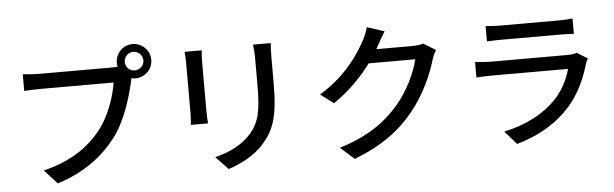

<svg xmlns="http://www.w3.org/2000/svg" viewBox="-53 -1034 4106 1283"><g transform="rotate(-5 2000.0 -393.0)"><path d="M805 -725C805 -759 833 -788 867 -788C901 -788 930 -759 930 -725C930 -691 901 -663 867 -663C833 -663 805 -691 805 -725ZM752 -725C752 -716 753 -707 755 -698C739 -696 724 -696 712 -696H227C194 -696 147 -700 119 -703V-591C145 -593 185 -595 227 -595H719C705 -504 662 -376 594 -288C511 -184 398 -98 203 -50L289 44C470 -13 595 -109 686 -227C767 -334 813 -492 836 -594C837 -600 839 -607 840 -613C849 -611 858 -610 867 -610C931 -610 983 -661 983 -725C983 -788 931 -840 867 -840C803 -840 752 -788 752 -725Z M1788 -766H1669C1672 -740 1675 -710 1675 -674V-502C1675 -327 1662 -249 1592 -169C1530 -101 1447 -63 1352 -39L1435 48C1508 24 1609 -22 1674 -98C1748 -182 1784 -267 1784 -496V-674C1784 -710 1786 -740 1788 -766ZM1324 -758H1209C1212 -737 1213 -702 1213 -684V-349C1213 -320 1210 -285 1209 -268H1324C1322 -288 1320 -323 1320 -349V-684C1320 -712 1322 -737 1324 -758Z M2553 -778 2437 -816C2429 -787 2412 -746 2400 -726C2353 -638 2260 -499 2086 -395L2174 -329C2279 -399 2364 -488 2428 -574H2740C2722 -490 2662 -364 2588 -279C2499 -175 2380 -87 2187 -29L2280 54C2467 -18 2588 -109 2680 -223C2770 -333 2829 -467 2856 -563C2863 -583 2874 -608 2884 -624L2802 -674C2783 -667 2755 -664 2727 -664H2487C2492 -672 2497 -681 2501 -689C2512 -709 2533 -748 2553 -778Z M3228 -754V-651C3256 -653 3292 -654 3324 -654H3712C3746 -654 3786 -653 3811 -651V-754C3786 -751 3745 -749 3713 -749H3324C3291 -749 3254 -751 3228 -754ZM3890 -479 3819 -523C3806 -518 3782 -514 3755 -514H3243C3214 -514 3176 -517 3137 -521V-417C3175 -420 3219 -421 3243 -421H3752C3734 -355 3698 -280 3641 -221C3559 -136 3437 -71 3291 -41L3369 49C3497 13 3624 -50 3727 -164C3801 -246 3846 -347 3874 -444C3876 -453 3884 -468 3890 -479Z"/></g></svg>

Font: Noto Sans HK Medium
Style: Regular
Weight: 500
Designer: Ryoko NISHIZUKA 西塚涼子 (kana, bopomofo & ideographs); Paul D. Hunt (Latin, Greek & Cyrillic); Sandoll Communications 산돌커뮤니
Foundry: Adobe
Version: Version 2.002;hotconv 1.0.116;makeotfexe 2.5.65601